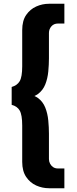

<svg xmlns="http://www.w3.org/2000/svg" viewBox="-20 -800 411 1020"><path d="M240 -490Q240 -457 236.5 -420Q233 -383 220.5 -351.5Q208 -320 181 -300Q172 -294 163 -290Q172 -286 181 -280Q208 -260 220.5 -228.5Q233 -197 236.5 -160Q240 -123 240 -90V45Q240 58 246 69.5Q252 81 262.5 88Q273 95 288 95H322V200H240Q205 200 172.5 185.5Q140 171 119 140Q98 109 98 60V-133Q98 -190 84.5 -213Q71 -236 42 -243V-338Q71 -346 84.5 -368.5Q98 -391 98 -448V-640Q98 -690 119 -720.5Q140 -751 172.5 -765.5Q205 -780 240 -780H322V-675H288Q266 -675 253 -660Q240 -645 240 -625Z"/></svg>

Font: Venryn Sans SemiBold
Style: Regular
Weight: 600
Designer: Owen Earl, indestructible type* (font) & Cristiano Sobral (main changes)
Version: Version 3.60;October 28, 2020;FontCreator 13.0.0.2681 64-bit